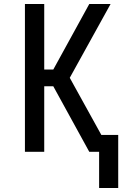

<svg xmlns="http://www.w3.org/2000/svg" viewBox="-20 -755 640 955"><path d="M473 180V0H424L245 -326H200V0H104V-735H200V-409H245L424 -735H530L327 -368L484 -84H568V180Z"/></svg>

Font: Iosevka Fixed Curly Md Ex
Style: Regular
Weight: 500
Width: 7
Monospace: yes
Designer: Belleve Invis
Foundry: Belleve Invis
Version: Version 30.1.2